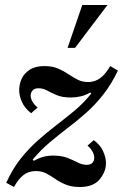

<svg xmlns="http://www.w3.org/2000/svg" viewBox="-20 -740 493 770"><path d="M36 10 5 -7Q31 -64 63.5 -104.5Q96 -145 131.5 -176.5Q167 -208 204 -236.5Q241 -265 277.5 -295Q314 -325 346 -365L342 -369Q323 -358 303.5 -353.5Q284 -349 265 -349Q230 -349 207.5 -358.5Q185 -368 169 -377Q153 -386 134 -386Q118 -386 110.5 -377Q103 -368 103 -357Q103 -344 111 -331Q119 -318 131 -309L105 -286Q79 -306 68 -331Q57 -356 57 -378Q57 -403 67 -424.5Q77 -446 99.5 -460.5Q122 -475 158 -475Q190 -475 213 -465Q236 -455 254.5 -442.5Q273 -430 291.5 -420.5Q310 -411 334 -411Q360 -411 381.5 -426.5Q403 -442 422 -475L453 -457Q426 -401 393.5 -360Q361 -319 325.5 -287.5Q290 -256 252.5 -227.5Q215 -199 179.5 -169Q144 -139 111 -100L116 -95Q135 -106 153.5 -111Q172 -116 193 -116Q227 -116 250 -107Q273 -98 291.5 -88.5Q310 -79 327 -79Q344 -79 351 -87.5Q358 -96 358 -107Q358 -120 350.5 -133Q343 -146 331 -156L356 -178Q382 -159 393.5 -133.5Q405 -108 405 -86Q405 -51 379.5 -20.5Q354 10 300 10Q268 10 244.5 0.5Q221 -9 203 -21.5Q185 -34 166.5 -44Q148 -54 124 -54Q96 -54 75.5 -39Q55 -24 36 10ZM411 -720 281 -548H251L310 -720Z"/></svg>

Font: Brygada 1918 Medium
Style: Italic
Weight: 500
Italic angle: -8°
Designer: Mateusz Machalski | Borys Kosmynka | Przemek Hoffer
Foundry: NIEPODLEGLA 2018
Version: Version 3.006